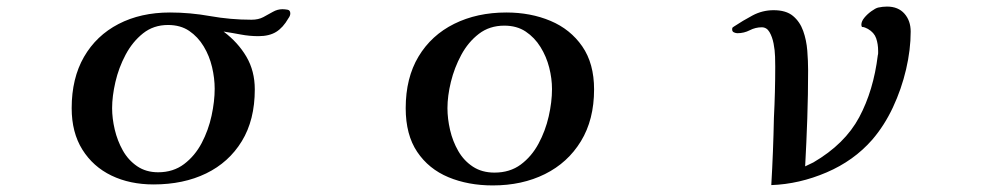

<svg xmlns="http://www.w3.org/2000/svg" viewBox="-20 -559 3040 584"><path d="M633 -289Q633 -321 625 -355Q617 -389 599.5 -418Q582 -447 555.5 -465Q529 -483 491 -483Q447 -483 415 -457.5Q383 -432 362 -392.5Q341 -353 331 -309.5Q321 -266 321 -230Q321 -199 329 -165Q337 -131 353.5 -101.5Q370 -72 397 -53.5Q424 -35 461 -35Q507 -35 540 -60Q573 -85 593.5 -124Q614 -163 623.5 -207Q633 -251 633 -289ZM863 -518Q863 -511 857 -503Q841 -475 820 -462Q799 -449 766 -449Q739 -449 712.5 -454Q686 -459 660 -463Q704 -430 729.5 -386.5Q755 -343 755 -287Q755 -194 715.5 -129.5Q676 -65 607 -31.5Q538 2 447 2Q375 2 319 -25Q263 -52 230.5 -104Q198 -156 198 -230Q198 -321 235.5 -386Q273 -451 340.5 -486Q408 -521 497 -521Q558 -521 619.5 -510Q681 -499 745 -499Q766 -499 781 -507Q796 -515 810 -523Q824 -531 839 -531Q846 -531 854.5 -529.5Q863 -528 863 -518Z M1659 -288Q1659 -320 1650.5 -353.5Q1642 -387 1624 -416Q1606 -445 1579 -463Q1552 -481 1514 -481Q1469 -481 1436.5 -456Q1404 -431 1383 -392Q1362 -353 1351.5 -310Q1341 -267 1341 -230Q1341 -198 1349 -163.5Q1357 -129 1374 -99.5Q1391 -70 1418.5 -52Q1446 -34 1484 -34Q1531 -34 1564 -58.5Q1597 -83 1618 -122Q1639 -161 1649 -205Q1659 -249 1659 -288ZM1787 -287Q1787 -195 1747 -129.5Q1707 -64 1637.5 -29.5Q1568 5 1479 5Q1404 5 1344 -20Q1284 -45 1249 -97Q1214 -149 1214 -230Q1214 -322 1253 -387Q1292 -452 1361.5 -486.5Q1431 -521 1520 -521Q1594 -521 1654.5 -495.5Q1715 -470 1751 -418Q1787 -366 1787 -287Z M2750 -463Q2750 -408 2736 -348Q2722 -288 2696 -232.5Q2670 -177 2633 -134Q2577 -70 2494 -34.5Q2411 1 2326 4Q2329 -47 2331 -98.5Q2333 -150 2334 -201Q2336 -240 2337 -279Q2338 -318 2338 -356Q2338 -367 2337.5 -386.5Q2337 -406 2333 -426.5Q2329 -447 2320.5 -461.5Q2312 -476 2297 -476Q2278 -476 2260.5 -467Q2243 -458 2223 -458Q2218 -458 2212.5 -460.5Q2207 -463 2207 -469Q2207 -474 2208 -475Q2209 -476 2212 -478Q2239 -496 2269 -512Q2299 -528 2333 -528Q2371 -528 2392 -510.5Q2413 -493 2423 -465Q2433 -437 2435.5 -405Q2438 -373 2438 -345Q2438 -272 2435.5 -199Q2433 -126 2429 -53Q2435 -56 2441.5 -59Q2448 -62 2454 -65Q2550 -121 2593.5 -202.5Q2637 -284 2650 -391Q2651 -394 2651 -397.5Q2651 -401 2651 -404Q2651 -425 2645 -442.5Q2639 -460 2620 -471Q2616 -473 2611.5 -475Q2607 -477 2602 -477Q2600 -479 2600 -484Q2600 -494 2609 -505Q2618 -516 2630.5 -525Q2643 -534 2651 -536Q2665 -539 2678 -539Q2712 -539 2731 -517.5Q2750 -496 2750 -463Z"/></svg>

Font: Kaisei Decol
Style: Bold
Weight: 700
Designer: Font-Kai, 金井和夫
Foundry: KAZUO KANAI
Version: Version 5.003